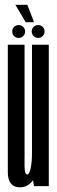

<svg xmlns="http://www.w3.org/2000/svg" viewBox="-20 -790 244 815"><path d="M124.4 0 115.8 -51.5V-600H187.1V0ZM84.2 -600V-217.4Q84.2 -122.2 84.2 -85.8Q84.2 -49.4 95.6 -49.4Q104.8 -49.4 110.3 -76.9Q115.8 -104.4 115.8 -138.8L149.5 -127.3Q149.5 -72.1 126.1 -33.5Q102.7 5.1 64.6 5.1Q13.2 5.1 13.2 -60Q13.2 -125.1 13.2 -219.8V-600ZM59.3 -629Q47.9 -629 39.9 -637Q31.9 -645.1 31.9 -656.4Q31.9 -667.8 39.9 -675.8Q47.9 -683.7 59.3 -683.7Q70.7 -683.7 78.6 -675.8Q86.6 -667.8 86.6 -656.4Q86.6 -645.1 78.6 -637Q70.7 -629 59.3 -629ZM142 -629Q130.6 -629 122.6 -637Q114.6 -645.1 114.6 -656.4Q114.6 -667.8 122.6 -675.8Q130.6 -683.7 142 -683.7Q153.4 -683.7 161.3 -675.8Q169.2 -667.8 169.2 -656.4Q169.2 -645.1 161.3 -637Q153.4 -629 142 -629ZM89.1 -695.9 45.2 -769.6H96.1L124.4 -695.9Z"/></svg>

Font: Anybody UltraCondensed Thin
Style: Regular
Weight: 100
Width: 1
Designer: Tyler Finck
Foundry: Etcetera Type Company
Version: Version 1.110